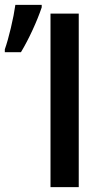

<svg xmlns="http://www.w3.org/2000/svg" viewBox="-114 -770 438 790"><path d="M93.8 0V-713.9H210V0ZM-50.8 -750H57.6V-739.7Q43 -696.3 20 -646.5Q-2.9 -596.7 -27.8 -555.2H-94.2V-566.9Q-82 -601.6 -69.3 -655Q-56.6 -708.5 -50.8 -750Z"/></svg>

Font: Viking Open Sans Light
Style: Bold
Weight: 600
Foundry: Ascender Corporation
Version: Version 2.001